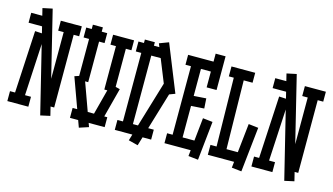

<svg xmlns="http://www.w3.org/2000/svg" viewBox="-103 -1243 2915 1679"><g transform="rotate(15 1354.5 -403.0)"><path d="M430.2 -762.2V-51.8H339.8V-762.2ZM186 -648.9 152.8 -32.2 63 -37.1 96.2 -653.8ZM330.1 46.9 106 -865.2 193.8 -883.8 417 27.8ZM480 -710H290V-799.8H480ZM210 0H20V-89.8H210ZM192.9 -710H22V-799.8H192.9Z M615.2 -390.1 769 35.2 684.1 63 529.8 -361.8ZM900.9 0H586.9V-89.8H900.9ZM942.9 -355 858.9 -34.2 772 -57.1 856 -377ZM569.8 -342.8V-838.9H660.2V-342.8ZM520 -799.8H710V-710H520ZM763.2 -799.8H953.1V-710H763.2ZM813 -316.9V-765.1H902.8V-316.9Z M1042.5 -35.2V-831.1H1132.8V-35.2ZM992.7 -89.8H1321.8V0H992.7ZM992.7 -799.8H1254.9V-710H992.7ZM1338.9 -410.2 1169.4 -831.1 1253.4 -862.8 1422.9 -441.9ZM1220.7 78.1 1134.8 56.2 1302.7 -502.9 1388.7 -481Z M1492.2 -35.2V-765.1H1582.5V-35.2ZM1442.4 -89.8H1732.4V0H1442.4ZM1442.4 -799.8H1726.6V-710H1442.4ZM1672.4 -566.9V-872.1H1762.2V-566.9ZM1674.3 54.2 1711.4 -297.9 1800.3 -288.1 1763.2 64ZM1532.2 -461.9 1694.3 -473.1 1700.2 -382.8 1538.6 -372.1Z M1891.1 -34.2 1878.9 -764.2 1968.8 -766.1 1981 -36.1ZM1835 -89.8H2125V0H1835ZM1835 -799.8H2049.8V-710H1835ZM2066.9 54.2 2110.8 -352.1 2199.7 -341.8 2155.8 64Z M2639.6 -762.2V-51.8H2549.3V-762.2ZM2395.5 -648.9 2362.3 -32.2 2272.5 -37.1 2305.7 -653.8ZM2539.6 46.9 2315.4 -865.2 2403.3 -883.8 2626.5 27.8ZM2689.5 -710H2499.5V-799.8H2689.5ZM2419.4 0H2229.5V-89.8H2419.4ZM2402.3 -710H2231.4V-799.8H2402.3Z"/></g></svg>

Font: Opir
Style: Regular
Weight: 400
Designer: Maksym Kobuzan
Version: Version 1.000;FEAKit 1.0